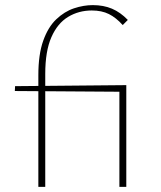

<svg xmlns="http://www.w3.org/2000/svg" viewBox="-20 -731 630 751"><path d="M130 0V-437Q130 -518 149 -571.5Q168 -625 200 -655.5Q232 -686 269.5 -698.5Q307 -711 343 -711Q385 -711 418 -697Q451 -683 480 -653L460 -633Q434 -662 406 -676Q378 -690 339 -690Q288 -690 246.5 -665Q205 -640 181 -585.5Q157 -531 157 -442V0ZM471 -372 38 -375 39 -394 474 -398ZM447 0V-386L474 -398V0Z"/></svg>

Font: Ysabeau Office Thin
Style: Regular
Weight: 250
Designer: Christian Thalmann (Catharsis Fonts)
Version: Version 2.001;gftools[0.9.30]; featfreeze: tnum,lnum,ss02